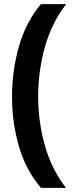

<svg xmlns="http://www.w3.org/2000/svg" viewBox="-20 -748 368 926"><path d="M38 -281Q38 -406 71 -523Q104 -640 177 -728H299Q228 -636 196 -519.5Q164 -403 164 -282Q164 -163 196 -48Q228 67 298 158H177Q104 71 71 -43Q38 -157 38 -281Z"/></svg>

Font: Noto Sans Thai Looped UI Condensed
Style: Bold
Weight: 700
Width: 3
Designer: Cadson Demak Team
Foundry: Cadson Demak Co., Ltd.
Version: Version 1.000